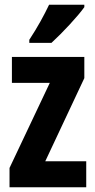

<svg xmlns="http://www.w3.org/2000/svg" viewBox="-20 -786 400 806"><path d="M334 -756V-766H186C165 -722 138 -672 103 -619V-606H196C243 -649 308 -719 334 -756ZM342 0V-109H170L334 -458V-547H30V-438H189L20 -81V0Z"/></svg>

Font: Noto Sans Thai Looped ExtraCondensed
Style: Bold
Weight: 700
Width: 2
Designer: Sasikarn Vongin, Ben Mitchell
Foundry: The Fontpad Ltd
Version: Version 1.001